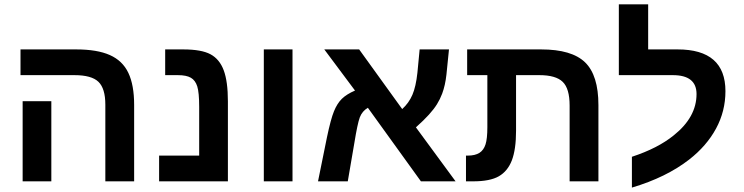

<svg xmlns="http://www.w3.org/2000/svg" viewBox="-20 -833 3420 882"><path d="M596.2 -351.1V0H463.9V-352.1Q463.9 -426.8 432.1 -457.3Q400.4 -487.8 321.8 -487.8H74.2V-606H330.1Q426.3 -606 484.6 -580.1Q543 -554.2 569.6 -498.3Q596.2 -442.4 596.2 -351.1ZM215.8 -368.2V0H84V-368.2Z M1026.9 -367.2V0H710.9V-118.2H895V-341.8Q895 -407.7 886.2 -436Q877.4 -463.9 856.9 -475.8Q836.4 -487.8 796.9 -487.8H738.8V-606H821.8Q905.8 -606 947.3 -583.5Q988.8 -561 1007.8 -509.8Q1026.9 -458.5 1026.9 -367.2Z M1323.7 -606V0H1191.9V-606Z M1607.9 -176.8 1577.6 0H1440.9L1481.9 -202.1Q1499.5 -286.1 1514.2 -321.8Q1528.8 -357.9 1550.5 -379.2Q1572.3 -400.4 1610.8 -417L1469.7 -606H1629.9L1827.6 -332Q1858.4 -359.9 1874.5 -397.5Q1890.6 -435.1 1897.5 -499L1907.7 -606H2042.5L2030.8 -490.2Q2025.4 -440.9 2011.2 -402.8Q2001.5 -377 1987.3 -354.2Q1973.1 -331.5 1950.4 -306.4Q1927.7 -281.2 1890.6 -248L2072.8 0H1913.6L1669.9 -337.9Q1644 -322.8 1632.8 -293.9Q1622.1 -264.6 1607.9 -176.8Z M2331.5 -96.7Q2312 -46.4 2271.5 -23.2Q2231 0 2153.8 0H2120.6V-118.2H2128.9Q2162.6 -118.2 2182.6 -130.9Q2202.1 -143.6 2210.4 -169.7Q2218.8 -195.8 2218.8 -249V-487.8H2126V-606H2465.8Q2606.4 -606 2667.7 -546.6Q2729 -487.3 2729 -350.1V0H2596.7V-348.1Q2596.7 -426.3 2564.9 -457Q2533.2 -487.8 2458 -487.8H2350.6V-231.9Q2350.6 -147.5 2331.5 -96.7Z M2882.8 -112.8Q3002 -151.9 3075.2 -211.4Q3179.7 -294.9 3179.7 -400.9Q3179.7 -487.8 3070.8 -487.8H2822.8V-813H2957.5V-606H3092.8Q3312.5 -606 3312.5 -414.1Q3312.5 -322.3 3269.3 -242.4Q3226.1 -162.6 3146 -100.1Q3040.5 -18.1 2882.8 28.8Z"/></svg>

Font: Arimo
Style: Bold
Weight: 700
Designer: Steve Matteson
Foundry: Monotype Imaging Inc.
Version: Version 1.33